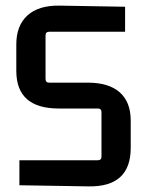

<svg xmlns="http://www.w3.org/2000/svg" viewBox="-20 -659 519 683"><path d="M155 -365H292Q367 -365 406 -330.5Q445 -296 445 -230V-133Q445 7 294 4L49 0V-89H328Q341 -89 341 -102V-260Q341 -273 328 -273H189Q38 -273 38 -407V-501Q38 -568 77.5 -604Q117 -640 191 -639L425 -635V-546H155Q142 -546 142 -533V-378Q142 -365 155 -365Z"/></svg>

Font: Gemunu Libre SemiBold
Style: Regular
Weight: 600
Designer: Puspanada Ekanayake, Sola Matas, Pathum Egodawatta, Kosala Senevirathne
Foundry: mooniak
Version: Version 1.100